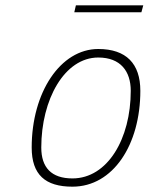

<svg xmlns="http://www.w3.org/2000/svg" viewBox="-20 -693 558 721"><path d="M511 -647 518 -673H265L259 -647ZM252 -23C173 -23 135 -64 135 -139C135 -319 222 -477 349 -477C433 -477 471 -425 471 -352C471 -172 384 -23 252 -23ZM349 -509C207 -509 99 -346 99 -139C99 -37 150 8 252 8C405 8 507 -150 507 -352C507 -454 454 -509 349 -509Z"/></svg>

Font: RazerF5 Thin
Style: Italic
Weight: 250
Foundry: Razer Inc.
Version: Version 2